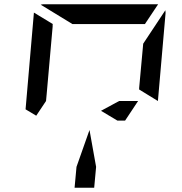

<svg xmlns="http://www.w3.org/2000/svg" viewBox="-20 -1020 856 901"><path d="M649 -782 652 -815 756 -972Q757 -968 757 -959L721 -546L633 -600V-607ZM539 -546H628L567 -454H531L454 -500ZM100 -507 139 -959Q139 -959 139 -961L228 -907L227 -905V-895L224 -861L217 -782L199 -578L196 -546L150 -477ZM320 -907 171 -998Q179 -1000 184 -1000H720H722L660 -907H657H626H490H398ZM431 -237 422 -139H330L339 -237L400 -410Z"/></svg>

Font: DSEG14 Modern Mini
Style: Italic
Weight: 400
Italic angle: -5°
Designer: Keshikan(Twitter:@keshinomi_88pro)
Version: Version 0.46